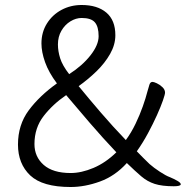

<svg xmlns="http://www.w3.org/2000/svg" viewBox="-20 -732 744 769"><path d="M488 -79Q441 -27 380.5 -5Q320 17 263 17Q150 17 101 -29.5Q52 -76 52 -153Q52 -232 95 -290Q138 -348 208 -398Q175 -442 160.5 -483Q146 -524 146 -558Q146 -603 168 -638Q190 -673 226.5 -692.5Q263 -712 307 -712Q370 -712 406 -681.5Q442 -651 442 -591Q442 -553 421 -516Q400 -479 366.5 -446.5Q333 -414 295 -387Q335 -338 383.5 -281.5Q432 -225 484 -171Q506 -201 523 -236.5Q540 -272 552 -306Q564 -340 570 -364Q575 -382 578.5 -393Q582 -404 591 -404Q596 -404 608 -398.5Q620 -393 630.5 -383Q641 -373 641 -361Q641 -354 632.5 -329.5Q624 -305 608.5 -270.5Q593 -236 572.5 -198Q552 -160 528 -126Q554 -99 579 -75Q596 -60 620.5 -44Q645 -28 659 -23Q676 -16 690 -8Q704 0 704 6Q704 14 676 14Q629 14 599.5 4.5Q570 -5 545.5 -26Q521 -47 488 -79ZM257 -435Q310 -469 342.5 -510.5Q375 -552 375 -587Q375 -625 360 -642.5Q345 -660 307 -660Q284 -660 262 -646.5Q240 -633 226 -609Q212 -585 212 -554Q212 -527 221 -498.5Q230 -470 257 -435ZM446 -122Q392 -179 339.5 -240Q287 -301 245 -351Q192 -315 155 -267.5Q118 -220 118 -155Q118 -104 155 -71.5Q192 -39 263 -39Q306 -39 354.5 -59.5Q403 -80 446 -122Z"/></svg>

Font: QiushuiShotai
Style: Regular
Weight: 600
Designer: Fontworks Inc.
Foundry: Fontworks Inc.
Version: Version 1.250